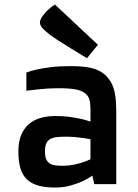

<svg xmlns="http://www.w3.org/2000/svg" viewBox="-20 -822 616 857"><path d="M62 -146Q62 -189.9 75 -220.2Q87.9 -250.5 110.1 -269Q132.3 -287.6 162.4 -295.9Q192.4 -304.2 227.1 -304.2Q262.2 -304.2 290.8 -300.3Q319.3 -296.4 340.3 -291.5Q364.3 -286.1 383.8 -279.3V-327.1Q383.8 -345.2 382.6 -357.7Q381.3 -370.1 378.4 -379.4Q375.5 -388.7 370.4 -395Q365.2 -401.4 357.9 -407.2Q342.3 -418.5 314.9 -423.3Q287.6 -428.2 243.7 -428.2Q215.8 -428.2 189.7 -426.5Q163.6 -424.8 143.1 -422.4Q119.1 -419.9 97.7 -417V-498Q117.2 -505.9 146 -512.2Q170.4 -517.6 207 -522.2Q243.7 -526.9 293.9 -526.9Q327.6 -526.9 353.8 -524.2Q379.9 -521.5 399.9 -515.1Q419.9 -508.8 435.3 -498.5Q450.7 -488.3 462.9 -473.1Q473.1 -460.4 480 -446.3Q486.8 -432.1 491.2 -413.1Q495.6 -394 497.3 -369.4Q499 -344.7 499 -312V0H400.9L392.1 -38.1Q370.6 -22.9 344.7 -11.2Q322.3 -1.5 292.2 6.8Q262.2 15.1 226.1 15.1Q182.1 15.1 150.9 6.3Q119.6 -2.4 99.9 -21.5Q80.1 -40.5 71 -71.3Q62 -102.1 62 -146ZM180.7 -146Q180.7 -124.5 186 -111.8Q191.4 -99.1 201.7 -92.5Q211.9 -85.9 226.8 -84Q241.7 -82 260.7 -82Q285.6 -82 307.9 -86.7Q330.1 -91.3 347.2 -96.7Q366.7 -103 383.8 -111.3V-200.7Q368.2 -203.6 350.1 -206.1Q334.5 -208.5 314.7 -210.2Q294.9 -211.9 272.9 -211.9Q248.5 -211.9 231.2 -209.7Q213.9 -207.5 202.6 -200.4Q191.4 -193.4 186 -180.4Q180.7 -167.5 180.7 -146ZM368.2 -562Q331.1 -584.5 298.8 -604.5Q285.2 -613.3 271 -622.1Q256.8 -630.9 243.9 -638.9Q231 -647 220.7 -654.1Q210.4 -661.1 204.1 -666Q180.2 -684.1 169.2 -696.8Q158.2 -709.5 158.2 -721.7Q158.2 -730 162.8 -738.8Q167.5 -747.6 176.8 -758.8Q185.1 -769.5 193.8 -777.6Q202.6 -785.6 209.5 -791Q217.8 -797.4 225.1 -801.8L417 -622.1L368.2 -562Z"/></svg>

Font: Doppio One
Style: Regular
Weight: 400
Designer: Szymon Celej
Foundry: Szymon Celej
Version: Version 1.002